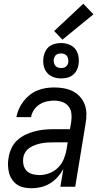

<svg xmlns="http://www.w3.org/2000/svg" viewBox="-20 -993 540 1021"><path d="M149 8Q128 8 107.5 4Q87 0 71 -11Q55 -22 44 -38.5Q33 -55 28 -74.5Q23 -94 22.5 -115Q22 -136 26 -157Q30 -181 41 -205Q52 -229 71.5 -247Q91 -265 115 -276.5Q139 -288 164 -294.5Q189 -301 213.5 -303.5Q238 -306 263 -306H352L359 -347Q362 -369 359.5 -390.5Q357 -412 344 -428Q331 -444 310.5 -451Q290 -458 268 -458Q248 -458 228 -453.5Q208 -449 190 -437.5Q172 -426 160 -407.5Q148 -389 145 -370H67Q71 -392 80.5 -413.5Q90 -435 104.5 -454Q119 -473 138 -488Q157 -503 179 -512Q201 -521 223.5 -524.5Q246 -528 268 -528Q294 -528 319.5 -523.5Q345 -519 367 -508Q389 -497 405.5 -478.5Q422 -460 430.5 -437Q439 -414 439.5 -388Q440 -362 435 -335L380 0H301L317 -94Q304 -71 286 -51Q268 -31 245.5 -17.5Q223 -4 198 2Q173 8 149 8ZM190 -62Q216 -62 242.5 -72Q269 -82 289 -102Q309 -122 319.5 -148Q330 -174 334 -200L340 -236H263Q247 -236 231.5 -235Q216 -234 200 -231Q184 -228 168.5 -222.5Q153 -217 139 -208Q125 -199 115.5 -184.5Q106 -170 104 -155Q101 -135 105 -116.5Q109 -98 121.5 -85Q134 -72 152.5 -67Q171 -62 190 -62ZM305 -576Q282 -576 261.5 -584Q241 -592 228 -609Q215 -626 211.5 -648Q208 -670 212 -693Q215 -708 223 -723Q231 -738 244.5 -747.5Q258 -757 273.5 -760.5Q289 -764 305 -764Q327 -764 348 -756Q369 -748 381.5 -731Q394 -714 397.5 -692Q401 -670 397 -647Q395 -632 386.5 -617Q378 -602 365 -592.5Q352 -583 336 -579.5Q320 -576 305 -576ZM305 -631Q311 -631 317.5 -632.5Q324 -634 329.5 -638Q335 -642 338.5 -648Q342 -654 343 -661Q344 -670 342.5 -679Q341 -688 336 -695Q331 -702 322.5 -705.5Q314 -709 305 -709Q298 -709 291.5 -707.5Q285 -706 279.5 -702Q274 -698 271 -692Q268 -686 266 -679Q265 -670 266.5 -661Q268 -652 273 -645Q278 -638 286.5 -634.5Q295 -631 305 -631ZM312 -782 268 -828 423 -973 477 -917Z"/></svg>

Font: Iosevka SS04
Style: Italic
Weight: 400
Italic angle: -9°
Monospace: yes
Designer: Belleve Invis
Foundry: Belleve Invis
Version: Version 19.0.0; ttfautohint (v1.8.4)